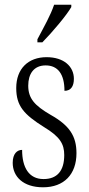

<svg xmlns="http://www.w3.org/2000/svg" viewBox="-20 -786 380 816"><path d="M139 -619V-606H160C204 -651 263 -721 283 -756V-766H210C195 -721 168 -674 139 -619ZM163 10C252 10 305 -45 305 -135C305 -208 275 -253 195 -298C128 -337 100 -367 100 -422C100 -471 123 -508 174 -508C226 -508 254 -471 254 -400C281 -400 294 -419 294 -451C294 -503 252 -543 178 -543C100 -543 49 -494 49 -412C49 -336 81 -300 167 -246C235 -205 253 -174 253 -127C253 -60 223 -25 165 -25C103 -25 74 -74 74 -149C53 -149 34 -133 34 -94C34 -36 78 10 163 10Z"/></svg>

Font: Noto Serif Hebrew ExtraCondensed Light
Style: Regular
Weight: 300
Width: 2
Designer: Monotype Design Team
Foundry: Monotype Imaging Inc.
Version: Version 2.004